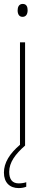

<svg xmlns="http://www.w3.org/2000/svg" viewBox="-21 -743 227 980"><path d="M95 -723C75 -723 69 -706 69 -690C69 -672 76 -657 94 -657C112 -657 120 -671 120 -691C120 -707 115 -723 95 -723ZM26 134C26 86 57 44 107 0V-527H81V-4C28 41 -1 88 -1 138C-1 189 29 217 74 217C90 217 104 214 113 210V187C106 190 89 193 75 193C42 193 26 173 26 134Z"/></svg>

Font: Noto Sans Lao Condensed Thin
Style: Regular
Weight: 100
Width: 3
Designer: Monotype Design Team
Foundry: Monotype Imaging Inc.
Version: Version 2.003